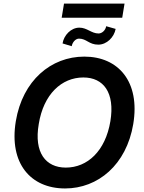

<svg xmlns="http://www.w3.org/2000/svg" viewBox="-20 -1058 815 1088"><path d="M735.1 -355.1C774.9 -594.5 651.3 -737.2 457.7 -737.2C269.5 -737.2 108 -602.3 69.6 -371.1C30.2 -132.5 153.4 9.9 348.7 9.9C535.2 9.9 696.4 -123.9 735.1 -355.1ZM199.6 -355.1C226.6 -524.1 329.2 -619 452.4 -619C566.8 -619 632.1 -532.7 605.5 -371.1C577.4 -202.1 475.5 -108.3 353 -108.3C239.3 -108.3 171.5 -192.8 199.6 -355.1ZM329.5 -957.4H672.6L685.7 -1037.6H342.7ZM334.5 -811.8 386.4 -796.2C390.3 -818.9 408.4 -839.1 427.6 -839.1C470.9 -839.1 483.7 -805 536.9 -805C584.9 -805 626.8 -846.9 635.3 -894.2L581.7 -909.4C577.8 -885.7 557.5 -868.3 538.7 -868.3C497.5 -868.3 473.7 -901.3 429.7 -901.3C382.1 -901.3 341.6 -858 334.5 -811.8Z"/></svg>

Font: Margiela Sans Semi Bold
Style: Italic
Weight: 600
Italic angle: -9.39999°
Designer: Stefan Endress, Andreas Faust
Version: Version 1.100;FEAKit 1.0